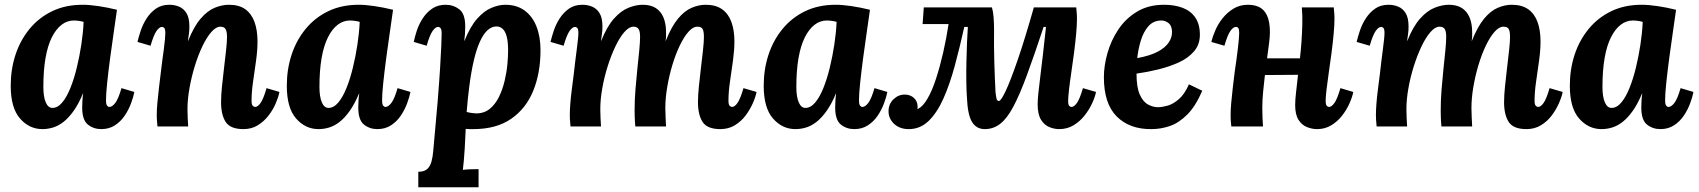

<svg xmlns="http://www.w3.org/2000/svg" viewBox="-20 -531 7134 806"><path d="M327 -511Q355 -511 392.5 -505.5Q430 -500 471 -490Q466 -453 458 -399Q450 -345 442.5 -288.5Q435 -232 430 -184.5Q425 -137 425 -111Q425 -93 429.5 -87.5Q434 -82 439 -82Q451 -82 464 -99Q477 -116 490 -161L544 -145Q540 -124 530 -97Q520 -70 503.5 -45.5Q487 -21 462.5 -5Q438 11 405 11Q373 11 349 -8Q325 -27 325 -80Q325 -93 326 -109Q327 -125 329 -138H328Q310 -95 289.5 -66Q269 -37 247.5 -20Q226 -3 203.5 4Q181 11 158 11Q103 11 64 -33.5Q25 -78 25 -171Q25 -240 45 -301Q65 -362 104 -409.5Q143 -457 199 -484Q255 -511 327 -511ZM290 -445Q262 -445 238.5 -427Q215 -409 197.5 -374Q180 -339 171 -287Q162 -235 162 -166Q162 -125 172 -101.5Q182 -78 200 -78Q222 -78 241 -100.5Q260 -123 275.5 -161.5Q291 -200 302.5 -247.5Q314 -295 321.5 -344.5Q329 -394 331 -439Q326 -441 313.5 -443Q301 -445 290 -445Z M1002 11Q947 11 927.5 -19Q908 -49 908 -102Q908 -132 912 -169.5Q916 -207 920.5 -246Q925 -285 929 -319.5Q933 -354 933 -377Q933 -392 930 -401.5Q927 -411 921 -415Q915 -419 905 -419Q887 -419 867.5 -397Q848 -375 830 -337.5Q812 -300 798 -254.5Q784 -209 775.5 -161.5Q767 -114 767 -72Q767 -59 768 -35.5Q769 -12 770 0H641Q639 -21 638.5 -29.5Q638 -38 638 -48Q638 -69 640.5 -97.5Q643 -126 647 -159.5Q651 -193 655 -226Q658 -253 661.5 -278.5Q665 -304 668 -326.5Q671 -349 672.5 -366Q674 -383 674 -392Q674 -409 669.5 -413.5Q665 -418 660 -418Q649 -418 637 -401Q625 -384 612 -339L557 -355Q562 -376 571 -403Q580 -430 596 -454.5Q612 -479 635 -495Q658 -511 691 -511Q713 -511 732 -503Q751 -495 763 -475.5Q775 -456 775 -420Q775 -401 773 -389Q771 -377 769 -360H770Q794 -420 822.5 -453Q851 -486 881.5 -498.5Q912 -511 941 -511Q984 -511 1010 -492Q1036 -473 1048.5 -438.5Q1061 -404 1061 -357Q1061 -321 1055 -277Q1049 -233 1042.5 -189Q1036 -145 1036 -108Q1036 -92 1041 -87Q1046 -82 1051 -82Q1062 -82 1074 -99Q1086 -116 1099 -161L1153 -145Q1149 -124 1137.5 -97Q1126 -70 1107 -45.5Q1088 -21 1062 -5Q1036 11 1002 11Z M1486 -511Q1514 -511 1551.5 -505.5Q1589 -500 1630 -490Q1625 -453 1617 -399Q1609 -345 1601.5 -288.5Q1594 -232 1589 -184.5Q1584 -137 1584 -111Q1584 -93 1588.5 -87.5Q1593 -82 1598 -82Q1610 -82 1623 -99Q1636 -116 1649 -161L1703 -145Q1699 -124 1689 -97Q1679 -70 1662.5 -45.5Q1646 -21 1621.5 -5Q1597 11 1564 11Q1532 11 1508 -8Q1484 -27 1484 -80Q1484 -93 1485 -109Q1486 -125 1488 -138H1487Q1469 -95 1448.5 -66Q1428 -37 1406.5 -20Q1385 -3 1362.5 4Q1340 11 1317 11Q1262 11 1223 -33.5Q1184 -78 1184 -171Q1184 -240 1204 -301Q1224 -362 1263 -409.5Q1302 -457 1358 -484Q1414 -511 1486 -511ZM1449 -445Q1421 -445 1397.5 -427Q1374 -409 1356.5 -374Q1339 -339 1330 -287Q1321 -235 1321 -166Q1321 -125 1331 -101.5Q1341 -78 1359 -78Q1381 -78 1400 -100.5Q1419 -123 1434.5 -161.5Q1450 -200 1461.5 -247.5Q1473 -295 1480.5 -344.5Q1488 -394 1490 -439Q1485 -441 1472.5 -443Q1460 -445 1449 -445Z M1736 255V190Q1761 190 1773.5 178.5Q1786 167 1791.5 146.5Q1797 126 1799 100Q1810 -17 1817 -102.5Q1824 -188 1827.5 -246Q1831 -304 1832.5 -338.5Q1834 -373 1834 -389Q1834 -407 1829.5 -412.5Q1825 -418 1819 -418Q1808 -418 1796 -401Q1784 -384 1771 -339L1717 -355Q1721 -376 1730 -403Q1739 -430 1755 -454.5Q1771 -479 1794.5 -495Q1818 -511 1851 -511Q1883 -511 1908 -492Q1933 -473 1933 -420Q1933 -401 1932 -389Q1931 -377 1929 -360H1930Q1954 -420 1983.5 -453Q2013 -486 2044 -498.5Q2075 -511 2101 -511Q2149 -511 2182 -487Q2215 -463 2232 -420Q2249 -377 2249 -320Q2249 -225 2218.5 -150Q2188 -75 2125.5 -32Q2063 11 1967 11Q1962 11 1952.5 11Q1943 11 1935 10Q1933 58 1931 90.5Q1929 123 1927 144.5Q1925 166 1923 182Q1939 180 1959 179.5Q1979 179 1989 179V255ZM1979 -55Q2013 -55 2036.5 -74.5Q2060 -94 2075 -125Q2090 -156 2098.5 -192Q2107 -228 2110 -261.5Q2113 -295 2113 -319Q2113 -356 2107 -378Q2101 -400 2090 -410Q2079 -420 2064 -420Q2044 -420 2026.5 -404Q2009 -388 1994.5 -356Q1980 -324 1969 -277Q1958 -230 1950 -168Q1947 -143 1944 -116.5Q1941 -90 1939 -61Q1950 -58 1961.5 -56.5Q1973 -55 1979 -55Z M3004 11Q2949 11 2929.5 -19Q2910 -49 2910 -102Q2910 -132 2914 -169.5Q2918 -207 2922.5 -246Q2927 -285 2931 -319.5Q2935 -354 2935 -377Q2935 -392 2932.5 -401.5Q2930 -411 2924 -415Q2918 -419 2907 -419Q2889 -419 2870 -397.5Q2851 -376 2833.5 -339.5Q2816 -303 2802.5 -258Q2789 -213 2781 -166Q2773 -119 2773 -77Q2773 -64 2774 -41.5Q2775 -19 2776 0H2647Q2645 -21 2644.5 -39.5Q2644 -58 2644 -67Q2644 -110 2647.5 -154.5Q2651 -199 2655.5 -241.5Q2660 -284 2663.5 -319Q2667 -354 2667 -377Q2667 -400 2660.5 -409.5Q2654 -419 2639 -419Q2621 -419 2601.5 -397Q2582 -375 2564 -337.5Q2546 -300 2531.5 -254.5Q2517 -209 2508.5 -161.5Q2500 -114 2500 -72Q2500 -59 2501 -35.5Q2502 -12 2503 0H2375Q2373 -21 2372.5 -29.5Q2372 -38 2372 -48Q2372 -68 2374 -94.5Q2376 -121 2380 -152.5Q2384 -184 2388 -215Q2391 -244 2394.5 -271Q2398 -298 2401 -322Q2404 -346 2406 -364Q2408 -382 2408 -392Q2408 -409 2403.5 -413.5Q2399 -418 2394 -418Q2383 -418 2371 -401Q2359 -384 2346 -339L2291 -355Q2296 -376 2305 -403Q2314 -430 2330 -454.5Q2346 -479 2369 -495Q2392 -511 2425 -511Q2447 -511 2466 -503Q2485 -495 2497 -475.5Q2509 -456 2509 -420Q2509 -401 2507 -389Q2505 -377 2503 -360H2504Q2528 -420 2557.5 -453Q2587 -486 2618.5 -498.5Q2650 -511 2678 -511Q2711 -511 2732.5 -497.5Q2754 -484 2765 -458Q2776 -432 2776 -396Q2776 -388 2776 -379Q2776 -370 2774 -360H2775Q2799 -420 2826.5 -453Q2854 -486 2884 -498.5Q2914 -511 2942 -511Q2985 -511 3011.5 -492Q3038 -473 3050.5 -438.5Q3063 -404 3063 -357Q3063 -321 3057 -277Q3051 -233 3044.5 -189Q3038 -145 3038 -108Q3038 -92 3043 -87Q3048 -82 3053 -82Q3064 -82 3076 -99Q3088 -116 3101 -161L3156 -145Q3152 -124 3140 -97Q3128 -70 3109.5 -45.5Q3091 -21 3064.5 -5Q3038 11 3004 11Z M3488 -511Q3516 -511 3553.5 -505.5Q3591 -500 3632 -490Q3627 -453 3619 -399Q3611 -345 3603.5 -288.5Q3596 -232 3591 -184.5Q3586 -137 3586 -111Q3586 -93 3590.5 -87.5Q3595 -82 3600 -82Q3612 -82 3625 -99Q3638 -116 3651 -161L3705 -145Q3701 -124 3691 -97Q3681 -70 3664.5 -45.5Q3648 -21 3623.5 -5Q3599 11 3566 11Q3534 11 3510 -8Q3486 -27 3486 -80Q3486 -93 3487 -109Q3488 -125 3490 -138H3489Q3471 -95 3450.5 -66Q3430 -37 3408.5 -20Q3387 -3 3364.5 4Q3342 11 3319 11Q3264 11 3225 -33.5Q3186 -78 3186 -171Q3186 -240 3206 -301Q3226 -362 3265 -409.5Q3304 -457 3360 -484Q3416 -511 3488 -511ZM3451 -445Q3423 -445 3399.5 -427Q3376 -409 3358.5 -374Q3341 -339 3332 -287Q3323 -235 3323 -166Q3323 -125 3333 -101.5Q3343 -78 3361 -78Q3383 -78 3402 -100.5Q3421 -123 3436.5 -161.5Q3452 -200 3463.5 -247.5Q3475 -295 3482.5 -344.5Q3490 -394 3492 -439Q3487 -441 3474.5 -443Q3462 -445 3451 -445Z M3795 11Q3757 11 3733.5 -11Q3710 -33 3710 -64Q3710 -94 3730.5 -114Q3751 -134 3778 -134Q3801 -134 3816.5 -120Q3832 -106 3832 -83Q3832 -81 3832 -78.5Q3832 -76 3831 -73Q3853 -82 3873 -116Q3893 -150 3909.5 -201Q3926 -252 3939.5 -311Q3953 -370 3962 -430H3853L3858 -500H4144Q4149 -484 4151 -458.5Q4153 -433 4153 -407Q4152 -339 4154 -271.5Q4156 -204 4159 -145Q4161 -126 4163.5 -116.5Q4166 -107 4173 -107Q4182 -107 4202 -149.5Q4222 -192 4252 -279Q4282 -366 4320 -500H4498Q4500 -479 4500.5 -470.5Q4501 -462 4501 -452Q4501 -426 4497.5 -388Q4494 -350 4488.5 -307.5Q4483 -265 4477 -225Q4471 -185 4467.5 -153.5Q4464 -122 4464 -107Q4464 -91 4468.5 -86.5Q4473 -82 4478 -82Q4489 -82 4501 -99Q4513 -116 4526 -161L4581 -145Q4577 -124 4564.5 -97Q4552 -70 4532.5 -45.5Q4513 -21 4486.5 -5Q4460 11 4426 11Q4406 11 4385 2.5Q4364 -6 4350 -28.5Q4336 -51 4336 -93Q4336 -112 4339 -140.5Q4342 -169 4347 -209Q4352 -249 4358 -301Q4364 -353 4371 -418H4361Q4321 -297 4290.5 -214.5Q4260 -132 4233.5 -82.5Q4207 -33 4178.5 -11Q4150 11 4114 11Q4079 11 4060.5 -19Q4042 -49 4039 -123Q4037 -151 4036.5 -190.5Q4036 -230 4037 -273Q4038 -316 4039.5 -354.5Q4041 -393 4043 -418H4028Q4009 -332 3988 -254.5Q3967 -177 3940.5 -117.5Q3914 -58 3878.5 -23.5Q3843 11 3795 11Z M4867 -511Q4911 -511 4945 -498Q4979 -485 4998 -457Q5017 -429 5017 -385Q5017 -344 4992.5 -315.5Q4968 -287 4928.5 -269Q4889 -251 4842 -239.5Q4795 -228 4751 -222Q4751 -165 4764.5 -134.5Q4778 -104 4799 -92.5Q4820 -81 4841 -81Q4858 -81 4881.5 -87.5Q4905 -94 4929 -115Q4953 -136 4971 -177L5027 -150Q4999 -85 4964 -50Q4929 -15 4891 -2Q4853 11 4814 11Q4722 12 4668 -42Q4614 -96 4614 -207Q4614 -255 4629 -308Q4644 -361 4674.5 -407Q4705 -453 4753 -482Q4801 -511 4867 -511ZM4856 -445Q4822 -445 4801 -421Q4780 -397 4769 -360.5Q4758 -324 4754 -287Q4808 -297 4840 -314Q4872 -331 4886.5 -353Q4901 -375 4900 -399Q4899 -424 4885 -434.5Q4871 -445 4856 -445Z M5509 11Q5488 11 5466.5 2.5Q5445 -6 5431 -28Q5417 -50 5417 -90Q5417 -113 5421 -146Q5425 -179 5429 -217L5290 -216Q5286 -182 5282.5 -146Q5279 -110 5279 -77Q5279 -55 5280 -34Q5281 -13 5282 0H5149Q5147 -15 5146.5 -26.5Q5146 -38 5146 -48Q5146 -69 5148.5 -98.5Q5151 -128 5155 -161.5Q5159 -195 5163 -228Q5167 -255 5170.5 -280.5Q5174 -306 5176.5 -327.5Q5179 -349 5180.5 -366Q5182 -383 5182 -392Q5182 -406 5179 -412Q5176 -418 5168 -418Q5157 -418 5145 -401Q5133 -384 5120 -339L5065 -355Q5070 -376 5081.5 -403Q5093 -430 5112.5 -454.5Q5132 -479 5158.5 -495Q5185 -511 5219 -511Q5247 -511 5267.5 -500.5Q5288 -490 5299.5 -464.5Q5311 -439 5311 -395Q5311 -379 5307.5 -350Q5304 -321 5299 -286H5437Q5441 -320 5443.5 -356Q5446 -392 5447 -428.5Q5448 -465 5445 -500H5579Q5581 -479 5581.5 -470.5Q5582 -462 5582 -452Q5582 -426 5578.5 -388Q5575 -350 5569.5 -308Q5564 -266 5558 -225.5Q5552 -185 5548.5 -154Q5545 -123 5545 -108Q5545 -92 5549.5 -87Q5554 -82 5559 -82Q5570 -82 5582 -99Q5594 -116 5607 -161L5661 -145Q5657 -124 5645 -97Q5633 -70 5614 -45.5Q5595 -21 5568.5 -5Q5542 11 5509 11Z M6388 11Q6333 11 6313.5 -19Q6294 -49 6294 -102Q6294 -132 6298 -169.5Q6302 -207 6306.5 -246Q6311 -285 6315 -319.5Q6319 -354 6319 -377Q6319 -392 6316.5 -401.5Q6314 -411 6308 -415Q6302 -419 6291 -419Q6273 -419 6254 -397.5Q6235 -376 6217.5 -339.5Q6200 -303 6186.5 -258Q6173 -213 6165 -166Q6157 -119 6157 -77Q6157 -64 6158 -41.5Q6159 -19 6160 0H6031Q6029 -21 6028.5 -39.5Q6028 -58 6028 -67Q6028 -110 6031.5 -154.5Q6035 -199 6039.5 -241.5Q6044 -284 6047.5 -319Q6051 -354 6051 -377Q6051 -400 6044.5 -409.5Q6038 -419 6023 -419Q6005 -419 5985.5 -397Q5966 -375 5948 -337.5Q5930 -300 5915.5 -254.5Q5901 -209 5892.5 -161.5Q5884 -114 5884 -72Q5884 -59 5885 -35.5Q5886 -12 5887 0H5759Q5757 -21 5756.5 -29.5Q5756 -38 5756 -48Q5756 -68 5758 -94.5Q5760 -121 5764 -152.5Q5768 -184 5772 -215Q5775 -244 5778.5 -271Q5782 -298 5785 -322Q5788 -346 5790 -364Q5792 -382 5792 -392Q5792 -409 5787.5 -413.5Q5783 -418 5778 -418Q5767 -418 5755 -401Q5743 -384 5730 -339L5675 -355Q5680 -376 5689 -403Q5698 -430 5714 -454.5Q5730 -479 5753 -495Q5776 -511 5809 -511Q5831 -511 5850 -503Q5869 -495 5881 -475.5Q5893 -456 5893 -420Q5893 -401 5891 -389Q5889 -377 5887 -360H5888Q5912 -420 5941.5 -453Q5971 -486 6002.5 -498.5Q6034 -511 6062 -511Q6095 -511 6116.5 -497.5Q6138 -484 6149 -458Q6160 -432 6160 -396Q6160 -388 6160 -379Q6160 -370 6158 -360H6159Q6183 -420 6210.5 -453Q6238 -486 6268 -498.5Q6298 -511 6326 -511Q6369 -511 6395.5 -492Q6422 -473 6434.5 -438.5Q6447 -404 6447 -357Q6447 -321 6441 -277Q6435 -233 6428.5 -189Q6422 -145 6422 -108Q6422 -92 6427 -87Q6432 -82 6437 -82Q6448 -82 6460 -99Q6472 -116 6485 -161L6540 -145Q6536 -124 6524 -97Q6512 -70 6493.5 -45.5Q6475 -21 6448.5 -5Q6422 11 6388 11Z M6872 -511Q6900 -511 6937.5 -505.5Q6975 -500 7016 -490Q7011 -453 7003 -399Q6995 -345 6987.5 -288.5Q6980 -232 6975 -184.5Q6970 -137 6970 -111Q6970 -93 6974.5 -87.5Q6979 -82 6984 -82Q6996 -82 7009 -99Q7022 -116 7035 -161L7089 -145Q7085 -124 7075 -97Q7065 -70 7048.5 -45.5Q7032 -21 7007.5 -5Q6983 11 6950 11Q6918 11 6894 -8Q6870 -27 6870 -80Q6870 -93 6871 -109Q6872 -125 6874 -138H6873Q6855 -95 6834.5 -66Q6814 -37 6792.5 -20Q6771 -3 6748.5 4Q6726 11 6703 11Q6648 11 6609 -33.5Q6570 -78 6570 -171Q6570 -240 6590 -301Q6610 -362 6649 -409.5Q6688 -457 6744 -484Q6800 -511 6872 -511ZM6835 -445Q6807 -445 6783.5 -427Q6760 -409 6742.5 -374Q6725 -339 6716 -287Q6707 -235 6707 -166Q6707 -125 6717 -101.5Q6727 -78 6745 -78Q6767 -78 6786 -100.5Q6805 -123 6820.5 -161.5Q6836 -200 6847.5 -247.5Q6859 -295 6866.5 -344.5Q6874 -394 6876 -439Q6871 -441 6858.5 -443Q6846 -445 6835 -445Z"/></svg>

Font: Lora Italic
Style: Italic
Weight: 400
Italic angle: -3°
Designer: Olga Karpushina, Alexei Vanyashin (Cyrillic)
Foundry: Cyreal
Version: Version 2.210; ttfautohint (v1.8.1.43-b0c9)